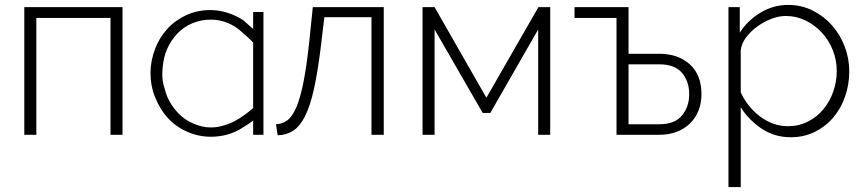

<svg xmlns="http://www.w3.org/2000/svg" viewBox="-20 -549 3521 782"><path d="M479 0H430V-476H128V0H79V-520H479Z M1011 -500H1053V0H1011V-58Q996 -46 965 -27Q936 -9 906 -1Q874 8 839 8Q788 8 741 -13Q696 -33 663 -69Q632 -103 612 -152Q593 -199 593 -252Q593 -301 612 -351Q629 -396 663 -433Q694 -467 740 -488Q784 -508 836 -508Q885 -508 933 -487Q962 -474 975 -463Q1007 -435 1011 -431ZM938 -57Q975 -77 1011 -109V-376Q988 -400 954 -428Q934 -444 911 -454Q877 -469 841 -469Q839 -469 837 -469Q799 -469 763 -454Q729 -440 703 -413Q677 -386 661 -350Q646 -317 642 -270Q641 -259 641 -248Q641 -223 646 -204Q656 -166 663 -151Q679 -116 706 -88Q732 -61 767 -46Q804 -30 837 -30Q839 -30 841 -30Q865 -30 891 -38Q918 -46 938 -57Z M1104 -43Q1129 -44 1149.5 -58.5Q1170 -73 1186.5 -111Q1203 -149 1216 -214.5Q1229 -280 1240 -383L1254 -520H1543V0H1493V-479H1301L1287 -361Q1274 -255 1258.5 -185.5Q1243 -116 1222 -75Q1201 -34 1174 -16.5Q1147 1 1111 2Z M1961 -151 2173 -520H2221V0H2172V-429L1977 -89H1946L1750 -429V0H1701V-520H1750Z M2540 -330H2665Q2742 -330 2789.5 -287Q2837 -244 2837 -166Q2837 -128 2824.5 -97.5Q2812 -67 2789 -45Q2766 -23 2734.5 -11.5Q2703 0 2666 0H2491V-476H2320V-520H2540ZM2666 -43Q2728 -43 2757.5 -78.5Q2787 -114 2787 -166Q2787 -218 2757.5 -252.5Q2728 -287 2665 -287H2540V-43Z M3201 10Q3134 10 3081.5 -25.5Q3029 -61 2997 -112V213H2947V-520H2993V-416Q3025 -466 3077.5 -497.5Q3130 -529 3190 -529Q3244 -529 3290 -506Q3336 -483 3369 -445.5Q3402 -408 3420.5 -359Q3439 -310 3439 -259Q3439 -205 3422 -156Q3405 -107 3373.5 -70Q3342 -33 3298 -11.5Q3254 10 3201 10ZM3189 -35Q3234 -35 3271 -54Q3308 -73 3334 -104.5Q3360 -136 3374 -176.5Q3388 -217 3388 -259Q3388 -304 3372 -344.5Q3356 -385 3327.5 -416Q3299 -447 3261 -465.5Q3223 -484 3180 -484Q3153 -484 3122.5 -472.5Q3092 -461 3065 -441.5Q3038 -422 3019 -397Q3000 -372 2997 -344V-173Q3010 -144 3030 -119Q3050 -94 3075 -75Q3100 -56 3129 -45.5Q3158 -35 3189 -35Z"/></svg>

Font: Oxford Sans
Style: Regular
Weight: 300
Designer: Matt McInerney, Pablo Impallari, Rodrigo Fuenzalida
Foundry: Matt McInerney, Pablo Impallari, Rodrigo Fuenzalida
Version: Version 3.000g; ttfautohint (v1.5) -l 8 -r 28 -G 28 -x 14 -D